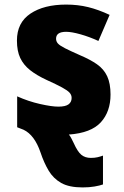

<svg xmlns="http://www.w3.org/2000/svg" viewBox="-20 -579 541 839"><path d="M341 240Q282 240 247.5 220.5Q213 201 192.5 166.5Q172 132 157 87Q131 11 83 -12Q78 -14 69 -17.5Q60 -21 55 -23V-158Q104 -136 155 -124.5Q206 -113 235 -113Q266 -113 279.5 -123Q293 -133 293 -151Q293 -164 284 -174Q275 -184 251 -197Q227 -210 183 -230Q140 -250 111.5 -272.5Q83 -295 68.5 -325.5Q54 -356 54 -402Q54 -480 113 -519.5Q172 -559 269 -559Q320 -559 365 -548Q410 -537 459 -514L410 -400Q371 -418 332 -429Q293 -440 269 -440Q225 -440 225 -410Q225 -398 233 -389Q241 -380 263.5 -368.5Q286 -357 329 -338Q374 -319 404 -298Q434 -277 448.5 -245.5Q463 -214 463 -166Q463 -91 420.5 -44.5Q378 2 281 9Q287 16 292 26Q297 36 302 46Q319 84 335.5 97.5Q352 111 377 111Q394 111 406.5 108Q419 105 430 101V227Q416 232 393 236Q370 240 341 240Z"/></svg>

Font: Noto Sans Disp ExtBd
Style: Regular
Weight: 800
Designer: Monotype Design Team
Foundry: Monotype Imaging Inc.
Version: Version 2.000;GOOG;noto-source:20170915:90ef993387c0; ttfaut